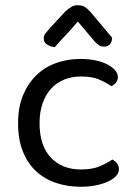

<svg xmlns="http://www.w3.org/2000/svg" viewBox="-20 -700 518 733"><path d="M131 -230Q131 -144 174 -98.5Q217 -53 289 -53Q331 -53 359 -64.5Q387 -76 409 -91Q420 -85 427 -76Q434 -67 434 -54Q434 -40 423 -28Q412 -16 392.5 -7Q373 2 346.5 7.5Q320 13 289 13Q237 13 193 -2Q149 -17 117 -47Q85 -77 67 -122.5Q49 -168 49 -230Q49 -291 68 -336.5Q87 -382 119 -413Q151 -444 194.5 -459.5Q238 -475 287 -475Q318 -475 344.5 -469.5Q371 -464 390 -454Q409 -444 419.5 -431.5Q430 -419 430 -406Q430 -394 423 -385Q416 -376 405 -371Q383 -386 357 -397Q331 -408 289 -408Q255 -408 226 -396.5Q197 -385 176 -362.5Q155 -340 143 -306.5Q131 -273 131 -230ZM277 -618Q254 -590 231.5 -566.5Q209 -543 189 -520Q171 -522 159 -530.5Q147 -539 147 -553Q147 -564 153 -572Q159 -580 169 -591L230 -657Q243 -668 253 -674Q263 -680 277 -680Q293 -680 303 -674Q313 -668 324 -656L408 -556Q408 -542 400.5 -532Q393 -522 377 -522Q365 -522 357.5 -527.5Q350 -533 342 -541Z"/></svg>

Font: Baloo 2 Latin
Style: Regular
Weight: 400
Designer: Sarang Kulkarni and Ek Type
Foundry: Ek Type
Version: Version 1.001